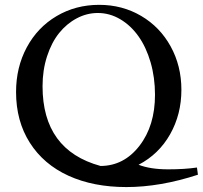

<svg xmlns="http://www.w3.org/2000/svg" viewBox="-20 -696 826 782"><path d="M494.6 65.9Q360.4 65.9 259 19.8Q157.7 -26.4 101.6 -114.5Q45.4 -202.6 45.4 -321.3Q45.4 -421.9 89.1 -503.2Q132.8 -584.5 210.4 -630.4Q288.1 -676.3 383.8 -676.3Q478 -676.3 554.7 -631.3Q631.3 -586.4 675 -507.1Q718.8 -427.7 718.8 -330.1Q718.8 -230.5 672.9 -149.2Q627 -67.9 544.4 -24.9Q592.8 -6.3 664.6 -6.3Q731.9 -6.3 782.2 -13.7L786.1 15.6Q632.3 65.9 494.6 65.9ZM153.3 -344.7Q153.3 -84.5 389.6 -20Q484.9 -20.5 548.1 -102.3Q611.3 -184.1 611.3 -310.1Q611.3 -380.4 593.3 -442.4Q575.2 -504.4 543.9 -548.3Q512.7 -592.3 469.7 -617.7Q426.8 -643.1 378.4 -643.1Q333.5 -643.1 292.5 -621.3Q251.5 -599.6 220.7 -561.3Q189.9 -522.9 171.6 -466.6Q153.3 -410.2 153.3 -344.7Z"/></svg>

Font: Elstob 10pt
Style: Regular
Weight: 400
Designer: Peter S. Baker
Version: Version 1.015